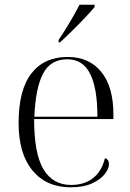

<svg xmlns="http://www.w3.org/2000/svg" viewBox="-20 -786 554 816"><path d="M280 10Q177 10 118 -61.5Q59 -133 59 -263Q59 -404 113.5 -474Q168 -544 268 -544Q358 -544 410 -481Q462 -418 462 -299V-280H125Q125 -132 165 -66Q205 0 282 0Q339 0 376 -29.5Q413 -59 426 -114Q443 -109 443 -88Q443 -69 425 -46Q407 -23 371 -6.5Q335 10 280 10ZM394 -290Q394 -411 363 -472.5Q332 -534 266 -534Q195 -534 163 -473Q131 -412 126 -290ZM229 -616Q250 -647 275.5 -689.5Q301 -732 318 -766H382V-756Q368 -739 342 -711.5Q316 -684 287 -655.5Q258 -627 235 -606H229Z"/></svg>

Font: Noto Serif Display Light
Style: Regular
Weight: 300
Designer: Monotype Design Team
Foundry: Monotype Imaging Inc.
Version: Version 2.009